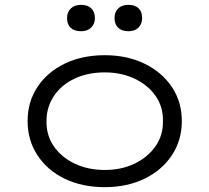

<svg xmlns="http://www.w3.org/2000/svg" viewBox="-20 -763 865 793"><path d="M413 10Q319 10 247 -25Q175 -60 134.5 -122Q94 -184 94 -263Q94 -342 134.5 -403.5Q175 -465 247 -500Q319 -535 413 -535Q505 -535 577 -500Q649 -465 690 -403.5Q731 -342 731 -263Q731 -184 690 -122Q649 -60 577 -25Q505 10 413 10ZM413 -61Q481 -61 535.5 -87Q590 -113 622 -158.5Q654 -204 653 -263Q654 -322 622.5 -367Q591 -412 536 -438Q481 -464 413 -464Q343 -464 288.5 -438.5Q234 -413 203 -367Q172 -321 172 -263Q171 -204 202.5 -158.5Q234 -113 289 -87Q344 -61 413 -61ZM510 -634Q483 -634 468 -648.5Q453 -663 453 -689Q453 -713 468 -728Q483 -743 510 -743Q537 -743 552 -729Q567 -715 567 -689Q567 -664 552 -649Q537 -634 510 -634ZM315 -634Q287 -634 272 -648Q257 -662 257 -688Q257 -713 272.5 -728Q288 -743 315 -743Q342 -743 357 -728.5Q372 -714 372 -688Q372 -664 356.5 -649Q341 -634 315 -634Z"/></svg>

Font: Lexend Mega Light
Style: Regular
Weight: 300
Version: Version 1.007